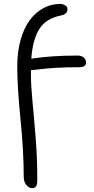

<svg xmlns="http://www.w3.org/2000/svg" viewBox="-20 -780 482 988"><path d="M145 188Q128.4 188 115.2 171.6Q102.1 155.3 102.1 128.9Q102.1 -2.9 85.4 -167Q68.8 -331.1 68.8 -439Q68.8 -514.6 86.4 -576.2Q104 -637.7 134 -677.5Q164.1 -717.3 203.9 -738.5Q243.7 -759.8 289.1 -759.8Q302.7 -759.8 314.9 -752.7Q327.1 -745.6 327.1 -732.9Q327.1 -707 293 -700.2Q214.8 -684.6 181.2 -628.9Q147.5 -573.2 141.1 -478H142.1Q242.7 -494.1 378.9 -494.1Q399.9 -494.1 411.4 -483.4Q422.9 -472.7 422.9 -458Q422.9 -434.1 386.2 -434.1Q317.4 -434.1 266.6 -430.9Q215.8 -427.7 183.6 -423.6Q151.4 -419.4 139.2 -418.9V-396Q139.2 -339.8 147.2 -257.1Q155.3 -174.3 163.6 -69.3Q171.9 35.6 171.9 146Q171.9 169.9 165.5 179Q159.2 188 145 188Z"/></svg>

Font: Shantell Sans Irregular
Style: Regular
Weight: 300
Designer: Stephen Nixon, Anya Danilova, Shantell Martin
Foundry: Arrow Type
Version: Version 1.006;[9816181b4]